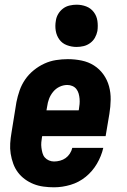

<svg xmlns="http://www.w3.org/2000/svg" viewBox="-20 -790 540 818"><path d="M210 8Q188 8 165.5 5Q143 2 123 -6Q103 -14 86 -26.5Q69 -39 56.5 -55.5Q44 -72 36.5 -92.5Q29 -113 25.5 -135Q22 -157 23.5 -179.5Q25 -202 29 -225L50 -355Q55 -380 63.5 -404.5Q72 -429 87 -451Q102 -473 123.5 -490.5Q145 -508 169 -519Q193 -530 218.5 -534Q244 -538 269 -538Q299 -538 328 -532Q357 -526 380.5 -511Q404 -496 420.5 -473Q437 -450 444.5 -422.5Q452 -395 451.5 -365Q451 -335 446 -305L430 -210H160L159 -207Q157 -195 156 -183.5Q155 -172 156.5 -160.5Q158 -149 161 -138Q164 -127 171 -119Q178 -111 188.5 -106.5Q199 -102 210 -102Q223 -102 236 -105.5Q249 -109 259.5 -116.5Q270 -124 277.5 -135.5Q285 -147 288 -160H420Q412 -125 393 -92.5Q374 -60 345 -36.5Q316 -13 280.5 -2.5Q245 8 210 8ZM178 -320H315L316 -323Q318 -335 319 -346.5Q320 -358 319 -369.5Q318 -381 315 -391.5Q312 -402 305.5 -410.5Q299 -419 288.5 -423.5Q278 -428 267 -428Q250 -428 234 -420.5Q218 -413 206.5 -399Q195 -385 189 -369Q183 -353 181 -337ZM306 -590Q285 -590 265 -597.5Q245 -605 233 -621.5Q221 -638 217.5 -659Q214 -680 218 -702Q220 -717 228 -730.5Q236 -744 248.5 -753.5Q261 -763 276.5 -766.5Q292 -770 306 -770Q328 -770 347.5 -762.5Q367 -755 379.5 -738.5Q392 -722 395 -701Q398 -680 395 -658Q392 -643 384.5 -629.5Q377 -616 364 -606.5Q351 -597 336 -593.5Q321 -590 306 -590Z"/></svg>

Font: Iosevka Curly Heavy Oblique
Style: Regular
Weight: 900
Italic angle: -9°
Monospace: yes
Designer: Belleve Invis
Foundry: Belleve Invis
Version: Version 11.1.0; ttfautohint (v1.8.3)